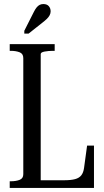

<svg xmlns="http://www.w3.org/2000/svg" viewBox="-20 -928 512 948"><path d="M250 -710H28V-677H34Q58 -677 76.5 -670Q95 -663 95 -641V-68Q95 -47 77 -40Q59 -33 34 -33H28V0H444V-209H410L395 -99Q392 -76 381.5 -62.5Q371 -49 350.5 -43.5Q330 -38 296 -38H181V-661Q181 -670 200.5 -673.5Q220 -677 241 -677H250ZM147 -869 100 -776V-762H121L188 -815Q201 -825 210.5 -834Q220 -843 225 -852.5Q230 -862 230 -872Q230 -887 221 -897.5Q212 -908 194 -908Q184 -908 176 -904Q168 -900 161 -891.5Q154 -883 147 -869Z"/></svg>

Font: Roboto Serif 120pt ExtraCondensed
Style: Regular
Weight: 400
Width: 2
Designer: Greg Gazdowicz
Foundry: Commercial Type
Version: Version 1.008